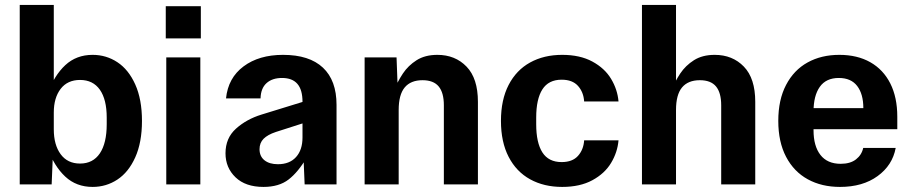

<svg xmlns="http://www.w3.org/2000/svg" viewBox="-20 -726 3587 756"><path d="M166.8 -144 188.4 -120 183.4 0H57.7V-706.5H191.8V-380L166.8 -356Q193.4 -429 237.1 -469.5Q280.7 -510 344.7 -510Q398.4 -510 442.3 -481Q486.3 -452 512.6 -393.4Q539 -334.7 539 -250Q539 -165.3 512.6 -106.6Q486.3 -48 442.3 -19Q398.4 10 344.7 10Q280.7 10 237.1 -30.5Q193.4 -71 166.8 -144ZM400.2 -236.8V-263.2Q400.2 -334.3 373.2 -372.8Q346.1 -411.2 295.2 -411.2Q245.8 -411.2 218.8 -376.1Q191.8 -340.9 191.8 -283V-216.8Q191.8 -155.5 218.8 -118.8Q245.8 -82 295.2 -82Q346.1 -82 373.2 -122.2Q400.2 -162.5 400.2 -236.8Z M634.7 -500H768.8V0H634.7ZM632.7 -701.6V-574.7H770.8V-701.6Z M867.9 -122.4Q867.9 -182.5 909.4 -219.6Q950.9 -256.8 1009.6 -274.8L1209.1 -336.3V-252.2L1066 -206.3Q1033.8 -195.6 1017.8 -179.5Q1001.9 -163.4 1001.9 -138.5Q1001.9 -110.6 1021.3 -95Q1040.8 -79.4 1074.3 -79.4Q1120.2 -79.4 1145.6 -107.5Q1171.1 -135.6 1171.1 -184.8V-325Q1171.1 -372.5 1151 -395.7Q1130.9 -419 1090.5 -419Q1052 -419 1029.5 -398.7Q1006.9 -378.4 1005.9 -338.5H869.9Q878.2 -419.3 939 -464.6Q999.7 -510 1094.5 -510Q1198 -510 1251.6 -459.6Q1305.1 -409.3 1305.1 -313.1V0H1179.5L1174.5 -120L1188.5 -107Q1154.2 -48.3 1116.3 -19.2Q1078.5 10 1017.5 10Q946.8 10 907.4 -27.8Q867.9 -65.7 867.9 -122.4Z M1415.7 -500H1541.4L1546.4 -366.5L1524.8 -357.5Q1545.7 -405.5 1566.5 -436.7Q1587.3 -467.9 1620.5 -489Q1653.7 -510 1702 -510Q1772.4 -510 1817.1 -463.6Q1861.8 -417.3 1861.8 -325.2V0H1727.7V-311.5Q1727.7 -361 1707.3 -385.6Q1686.9 -410.2 1643.7 -410.2Q1597.3 -410.2 1573.5 -381.7Q1549.8 -353.1 1549.8 -293.2V0H1415.7Z M1952.5 -250Q1952.5 -333 1982.7 -391.5Q2012.9 -450 2067.4 -480Q2121.8 -510 2193.5 -510Q2264 -510 2312.5 -483.6Q2361.1 -457.3 2386.2 -415.4Q2411.4 -373.5 2415.4 -326.5H2280.1Q2277.7 -363.4 2255.8 -387.8Q2233.9 -412.2 2191.5 -412.2Q2140 -412.2 2115.6 -374Q2091.3 -335.8 2091.3 -263.2V-236.8Q2091.3 -164.2 2115.6 -126Q2140 -87.8 2191.5 -87.8Q2233.9 -87.8 2255.8 -112.2Q2277.7 -136.6 2280.1 -173.5H2415.4Q2411.4 -126.5 2386.2 -84.6Q2361.1 -42.7 2312.5 -16.4Q2264 10 2193.5 10Q2121.8 10 2067.4 -20Q2012.9 -50 1982.7 -108.5Q1952.5 -167 1952.5 -250Z M2507.7 -706.5H2641.8V-363.6L2616.8 -357.5Q2637.7 -405.5 2658.5 -436.7Q2679.3 -467.9 2712.5 -489Q2745.7 -510 2794 -510Q2864.4 -510 2909.1 -463.6Q2953.8 -417.3 2953.8 -325.2V0H2819.7V-311.5Q2819.7 -361 2799.3 -385.6Q2778.9 -410.2 2735.7 -410.2Q2689.3 -410.2 2665.5 -381.7Q2641.8 -353.1 2641.8 -293.2V0H2507.7Z M3044.5 -250Q3044.5 -333 3075.1 -391.5Q3105.6 -450 3159.7 -480Q3213.8 -510 3284.8 -510Q3355.6 -510 3406.8 -481Q3458 -452 3485.6 -397.3Q3513.1 -342.6 3513.1 -266.5V-217.2H3124.6V-300.2H3379.4Q3379.4 -355.9 3355.1 -387.5Q3330.9 -419 3282.8 -419Q3232.7 -419 3208 -384.1Q3183.3 -349.3 3183.3 -286.9V-213.1Q3183.3 -150.7 3210.5 -115.9Q3237.7 -81 3290.2 -81Q3328.1 -81 3350.5 -98.5Q3372.9 -115.9 3378.9 -143.5H3506.8Q3494.1 -75.1 3435.5 -32.6Q3377 10 3287.5 10Q3215.4 10 3160.7 -20Q3105.9 -50 3075.2 -108.5Q3044.5 -167 3044.5 -250Z"/></svg>

Font: TASA Orbiter VF Text
Style: Regular
Weight: 400
Designer: Weizhong Zhang
Foundry: 本地遙控
Version: Version 1.001;Glyphs 3.2 (3192)